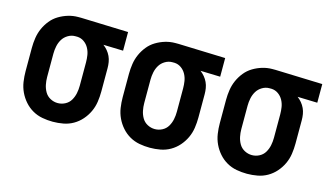

<svg xmlns="http://www.w3.org/2000/svg" viewBox="-68 -737 1637 955"><g transform="rotate(15 750.0 -260.0)"><path d="M246 8Q219 8 192 3Q165 -2 141.5 -15.5Q118 -29 100 -49.5Q82 -70 70.5 -94.5Q59 -119 55 -146Q51 -173 51 -200V-320Q51 -346 55 -372Q59 -398 69.5 -421.5Q80 -445 96.5 -465.5Q113 -486 135.5 -499.5Q158 -513 183 -520.5Q208 -528 234 -528H250L493 -520V-424L391 -427Q403 -418 413 -406Q423 -394 429.5 -380Q436 -366 438.5 -350.5Q441 -335 441 -320V-200Q441 -173 437 -146Q433 -119 421.5 -94.5Q410 -70 392 -49.5Q374 -29 350.5 -15.5Q327 -2 300 3Q273 8 246 8ZM246 -88Q266 -88 284 -97.5Q302 -107 312 -124Q322 -141 326 -160.5Q330 -180 330 -200V-320Q330 -339 327 -357.5Q324 -376 315 -392.5Q306 -409 290.5 -420Q275 -431 256 -432H244Q225 -432 207.5 -421.5Q190 -411 180 -394.5Q170 -378 166 -358.5Q162 -339 162 -320V-200Q162 -180 166 -160.5Q170 -141 180 -124Q190 -107 208 -97.5Q226 -88 246 -88Z M746 8Q719 8 692 3Q665 -2 641.5 -15.5Q618 -29 600 -49.5Q582 -70 570.5 -94.5Q559 -119 555 -146Q551 -173 551 -200V-320Q551 -346 555 -372Q559 -398 569.5 -421.5Q580 -445 596.5 -465.5Q613 -486 635.5 -499.5Q658 -513 683 -520.5Q708 -528 734 -528H750L993 -520V-424L891 -427Q903 -418 913 -406Q923 -394 929.5 -380Q936 -366 938.5 -350.5Q941 -335 941 -320V-200Q941 -173 937 -146Q933 -119 921.5 -94.5Q910 -70 892 -49.5Q874 -29 850.5 -15.5Q827 -2 800 3Q773 8 746 8ZM746 -88Q766 -88 784 -97.5Q802 -107 812 -124Q822 -141 826 -160.5Q830 -180 830 -200V-320Q830 -339 827 -357.5Q824 -376 815 -392.5Q806 -409 790.5 -420Q775 -431 756 -432H744Q725 -432 707.5 -421.5Q690 -411 680 -394.5Q670 -378 666 -358.5Q662 -339 662 -320V-200Q662 -180 666 -160.5Q670 -141 680 -124Q690 -107 708 -97.5Q726 -88 746 -88Z M1246 8Q1219 8 1192 3Q1165 -2 1141.5 -15.5Q1118 -29 1100 -49.5Q1082 -70 1070.5 -94.5Q1059 -119 1055 -146Q1051 -173 1051 -200V-320Q1051 -346 1055 -372Q1059 -398 1069.5 -421.5Q1080 -445 1096.5 -465.5Q1113 -486 1135.5 -499.5Q1158 -513 1183 -520.5Q1208 -528 1234 -528H1250L1493 -520V-424L1391 -427Q1403 -418 1413 -406Q1423 -394 1429.5 -380Q1436 -366 1438.5 -350.5Q1441 -335 1441 -320V-200Q1441 -173 1437 -146Q1433 -119 1421.5 -94.5Q1410 -70 1392 -49.5Q1374 -29 1350.5 -15.5Q1327 -2 1300 3Q1273 8 1246 8ZM1246 -88Q1266 -88 1284 -97.5Q1302 -107 1312 -124Q1322 -141 1326 -160.5Q1330 -180 1330 -200V-320Q1330 -339 1327 -357.5Q1324 -376 1315 -392.5Q1306 -409 1290.5 -420Q1275 -431 1256 -432H1244Q1225 -432 1207.5 -421.5Q1190 -411 1180 -394.5Q1170 -378 1166 -358.5Q1162 -339 1162 -320V-200Q1162 -180 1166 -160.5Q1170 -141 1180 -124Q1190 -107 1208 -97.5Q1226 -88 1246 -88Z"/></g></svg>

Font: Iosevka Custom
Style: Bold
Weight: 700
Monospace: yes
Designer: Belleve Invis
Foundry: Belleve Invis
Version: Version 30.3.3; ttfautohint (v1.8.3)